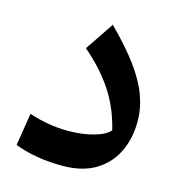

<svg xmlns="http://www.w3.org/2000/svg" viewBox="-87 -623 669 709"><g transform="rotate(15 247.0 -268.5)"><path d="M439.5 -222.2Q439.5 -156.7 414.1 -104.7Q388.7 -52.7 338.6 -22.7Q288.6 7.3 213.4 7.3Q110.4 7.3 30.3 -23.4L50.3 -147.5Q126 -122.6 199.2 -122.6Q253.4 -122.6 297.4 -134.8Q341.3 -147 357.4 -167Q337.9 -249 295.2 -313.2Q252.4 -377.4 185.1 -434.6L258.8 -543.9Q324.2 -478.5 363.8 -424.6Q403.3 -370.6 421.4 -321.5Q439.5 -272.5 439.5 -222.2Z"/></g></svg>

Font: Pinar-DS1-FD SemiBold
Style: Regular
Weight: 600
Designer: Amin Abedi
Version: Version 3.000